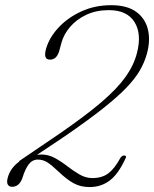

<svg xmlns="http://www.w3.org/2000/svg" viewBox="-20 -730 608 758"><path d="M10.5 -28.5Q21 -67 56.5 -92.5L55.5 -94L216 -203Q317.5 -273 379.8 -326.2Q442 -379.5 475 -425.5Q508 -471.5 520.5 -520Q540.5 -596 511 -643Q481.5 -690 410 -690Q359.5 -690 320.5 -671.5Q281.5 -653 256.5 -623.5Q231.5 -594 222.5 -561L214.5 -531Q204.5 -494.5 177.5 -494.5Q149.5 -494.5 162 -538Q174 -580.5 209.8 -619.8Q245.5 -659 299.5 -684.2Q353.5 -709.5 419 -709.5Q481 -709.5 517 -683.8Q553 -658 563.8 -614.5Q574.5 -571 560 -518Q551 -484.5 532 -451.8Q513 -419 477.8 -382.5Q442.5 -346 384.5 -300.2Q326.5 -254.5 239.5 -194.5L126.5 -119Q134.5 -120 143 -120Q171.5 -120 197 -106Q222.5 -92 246.2 -73.5Q270 -55 294.2 -41Q318.5 -27 344.5 -27Q383.5 -27 408.2 -46Q433 -65 455.5 -107Q463 -117.5 472.5 -116Q481.5 -114.5 474.5 -102.5Q446.5 -42 412.5 -16.8Q378.5 8.5 334 8.5Q298 8.5 270.8 -6.5Q243.5 -21.5 211.5 -52Q185.5 -77 167.8 -88.5Q150 -100 129.5 -100Q108 -100 93.8 -81.8Q79.5 -63.5 68 -26Q55.5 7.5 27.5 7.5Q16.5 7.5 11 -1Q5.5 -9.5 10.5 -28.5Z"/></svg>

Font: Fraunces 9pt S000 Thin
Style: Italic
Weight: 100
Italic angle: -16°
Version: Version 1.000; ttfautohint (v1.8.3)